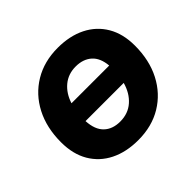

<svg xmlns="http://www.w3.org/2000/svg" viewBox="-167 -923 1141 1141"><g transform="rotate(-45 403.5 -352.5)"><path d="M396 11Q295 11 220 -26.5Q145 -64 103.5 -134.5Q62 -205 62 -305Q62 -427 110 -519.5Q158 -612 244.5 -664Q331 -716 445 -716Q546 -716 621 -678.5Q696 -641 737.5 -570.5Q779 -500 779 -401Q779 -278 731 -185.5Q683 -93 597 -41Q511 11 396 11ZM442 -562Q379 -562 334.5 -525Q290 -488 270 -425H587Q581 -494 542.5 -528Q504 -562 442 -562ZM398 -143Q465 -143 510.5 -183Q556 -223 575 -291H254Q258 -216 296 -179.5Q334 -143 398 -143Z"/></g></svg>

Font: Nunito Sans Black
Style: Italic
Weight: 900
Italic angle: -9°
Designer: Vernon Adams
Foundry: Vernon Adams
Version: Version 3.006; ttfautohint (v1.8.3)